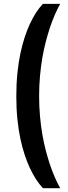

<svg xmlns="http://www.w3.org/2000/svg" viewBox="-20 -861 356 1011"><path d="M206.1 129.9Q166.5 87.9 135.7 20.5Q122.6 -8.3 110.1 -45.4Q97.7 -82.5 87.6 -128.9Q77.6 -175.3 71.8 -231.4Q65.9 -287.6 65.9 -354Q65.9 -420.9 71.8 -477.3Q77.6 -533.7 87.6 -580.6Q97.7 -627.4 110.1 -665Q122.6 -702.6 135.7 -731.4Q166.5 -799.3 206.1 -840.8H296.9Q265.6 -784.2 241.2 -710.4Q231 -678.7 220.9 -640.4Q210.9 -602.1 203.1 -557.4Q195.3 -512.7 190.7 -461.9Q186 -411.1 186 -355Q186 -298.8 190.7 -248Q195.3 -197.3 203.1 -152.6Q210.9 -107.9 220.9 -69.6Q231 -31.2 241.2 0Q265.6 73.7 296.9 129.9H206.1Z"/></svg>

Font: Doppio One
Style: Regular
Weight: 400
Designer: Szymon Celej
Foundry: Szymon Celej
Version: Version 1.002